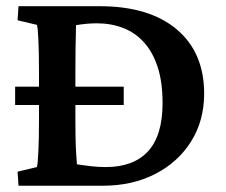

<svg xmlns="http://www.w3.org/2000/svg" viewBox="-20 -593 722 613"><path d="M39.1 -573.2H297.9Q456.1 -573.2 543.9 -499.5Q631.8 -425.8 631.8 -293.9Q631.8 -208 590.3 -141.6Q548.8 -75.2 475.6 -37.6Q402.3 0 308.6 0H39.1L36.1 -44.9L97.7 -59.6Q100.6 -67.4 102.5 -109.4Q104.5 -151.4 104.5 -208V-364.3Q104.5 -424.8 102.5 -466.3Q100.6 -507.8 97.7 -513.7L36.1 -528.3ZM222.7 -512.7Q222.7 -504.9 222.2 -487.3Q221.7 -469.7 221.2 -439.9Q220.7 -410.2 220.7 -364.3V-208Q220.7 -181.6 221.2 -154.3Q221.7 -127 223.1 -104.5Q224.6 -82 225.6 -68.4Q251 -64.5 273.9 -62Q296.9 -59.6 317.4 -59.6Q406.2 -59.6 452.6 -109.9Q499 -160.2 499 -263.7Q499 -331.1 483.4 -378.9Q467.8 -426.8 439.5 -458Q411.1 -489.3 372.6 -503.9Q334 -518.6 289.1 -518.6Q273.4 -518.6 256.8 -517.1Q240.2 -515.6 222.7 -512.7ZM28.3 -257.8V-316.4H375V-257.8Z"/></svg>

Font: Crimson Pro ExtraLight SemiBold
Style: Regular
Weight: 600
Version: Version 1.002